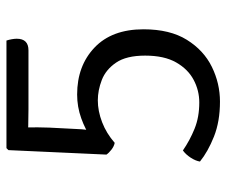

<svg xmlns="http://www.w3.org/2000/svg" viewBox="-72 -600 685 580"><g transform="rotate(-90 270.0 -310.5)"><path d="M170 -425.5Q169.5 -406.5 166.8 -385.2Q164 -364 159.5 -346.5Q146 -341 131.2 -337.8Q116.5 -334.5 92.5 -331L106 -627L173 -618Q174 -604.5 174.5 -582.5Q175 -560.5 174.8 -538.5Q174.5 -516.5 174 -503.5ZM71.5 -48.5Q73.5 -61.5 83.2 -76.5Q93 -91.5 105 -100Q135.5 -79 170.5 -64.8Q205.5 -50.5 250 -50.5Q286 -50.5 318.2 -67.5Q350.5 -84.5 371 -120.5Q391.5 -156.5 391.5 -214Q391.5 -271 370.2 -302Q349 -333 317.8 -345Q286.5 -357 256.5 -357Q224 -357 190.2 -344Q156.5 -331 128 -306Q117.5 -308 107.5 -315.8Q97.5 -323.5 92.5 -331Q111 -355 139.5 -375Q168 -395 202.5 -407.2Q237 -419.5 274 -419.5Q360.5 -419.5 415.8 -367Q471 -314.5 471 -219Q471 -139 439.2 -88Q407.5 -37 357.5 -12.5Q307.5 12 252.5 12Q192.5 12 146.8 -6.2Q101 -24.5 71.5 -48.5ZM437 -633Q439.5 -625.5 441 -617Q442.5 -608.5 442.5 -602Q442.5 -566.5 407.5 -566.5H229.5Q203 -566.5 179.8 -567.2Q156.5 -568 138.2 -569.2Q120 -570.5 108 -571.5L106 -627L112 -633Z"/></g></svg>

Font: Signika Light
Style: Regular
Weight: 300
Designer: Anna Giedry
Foundry: Anna Giedry
Version: Version 2.000